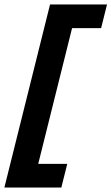

<svg xmlns="http://www.w3.org/2000/svg" viewBox="-53 -695 502 865"><path d="M-33.3 150 172.5 -675H429.2L402.5 -568.3H271.7L119.2 43.3H250L223.3 150Z"/></svg>

Font: Funnel Sans Light
Style: Bold Italic
Weight: 700
Italic angle: -14.036°
Version: Version 1.000